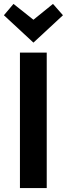

<svg xmlns="http://www.w3.org/2000/svg" viewBox="-20 -962 342 982"><path d="M82 0V-693H219V0ZM151 -744 0 -884 49 -942 151 -861 251 -942 302 -884Z"/></svg>

Font: Ubuntu Sans
Style: Bold
Weight: 700
Designer: Dalton Maag Ltd
Foundry: Dalton Maag Ltd
Version: Version 1.006; ttfautohint (v1.8.4.7-5d5b)